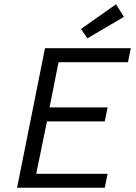

<svg xmlns="http://www.w3.org/2000/svg" viewBox="-20 -883 640 903"><path d="M60.3 0 191.6 -656.3H595.3L581.9 -590.6H255.3L213.1 -378H486.1L472.7 -312.2H201L150.3 -65.7H486.1L472.7 0ZM391 -702.8 360.9 -746.7 525.6 -863 562.7 -803.5Z"/></svg>

Font: SourceCodeVF
Style: Italic
Weight: 200
Italic angle: -11°
Monospace: yes
Designer: Paul D. Hunt, Teo Tuominen
Foundry: Adobe
Version: Version 1.026;hotconv 1.1.0;makeotfexe 2.6.0